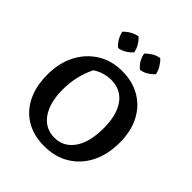

<svg xmlns="http://www.w3.org/2000/svg" viewBox="-242 -1035 1194 1194"><g transform="rotate(45 355.5 -438.0)"><path d="M346 11Q255 11 187.5 -29Q120 -69 83.5 -143Q47 -217 47 -318Q47 -421 87.5 -498.5Q128 -576 198.5 -619.5Q269 -663 360 -663Q453 -663 521.5 -622.5Q590 -582 627.5 -509Q665 -436 665 -338Q665 -232 625.5 -154Q586 -76 514.5 -32.5Q443 11 346 11ZM356 -71Q436 -71 483.5 -139Q531 -207 531 -329Q531 -446 484 -511Q437 -576 351 -576Q321 -576 290 -567Q259 -558 230 -539Q180 -436 180 -321Q180 -204 227 -137.5Q274 -71 356 -71ZM280 -887Q300 -869 313.5 -845.5Q327 -822 331 -797Q314 -778 290 -763.5Q266 -749 241 -746Q222 -762 207.5 -786Q193 -810 188 -836Q206 -855 230 -869Q254 -883 280 -887ZM471 -887Q490 -869 504 -845.5Q518 -822 523 -797Q506 -778 482 -763.5Q458 -749 433 -746Q391 -780 380 -836Q398 -855 421.5 -869Q445 -883 471 -887Z"/></g></svg>

Font: Piazzolla SC SemiBold
Style: Regular
Weight: 600
Designer: Juan Pablo del Peral
Foundry: Huerta Tipografica
Version: Version 1.330